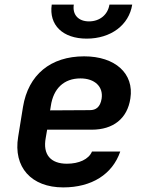

<svg xmlns="http://www.w3.org/2000/svg" viewBox="-20 -805 640 835"><path d="M357 -637C462 -637 541 -696 555 -785H456C449 -741 414 -712 367 -712C321 -712 294 -741 301 -785H205C192 -696 253 -637 357 -637ZM255 10C379 10 469 -47 503 -146H380C366 -112 323 -93 271 -93C201 -93 165 -132 179 -206L185 -241H379C472 -241 534 -289 547 -377C564 -485 481 -560 346 -560C200 -560 103 -480 80 -340L59 -210C37 -78 116 10 255 10ZM198 -325 201 -344C212 -420 258 -464 330 -464C392 -464 430 -428 422 -376C416 -339 397 -326 371 -326Z"/></svg>

Font: JetBrains Mono
Style: Bold Italic
Weight: 558
Italic angle: -9°
Monospace: yes
Designer: Philipp Nurullin, Konstantin Bulenkov
Foundry: JetBrains
Version: Version 2.305